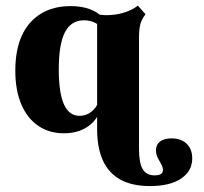

<svg xmlns="http://www.w3.org/2000/svg" viewBox="-20 -451 709 666"><path d="M201.6 11.3Q150 11.3 112.1 -14.9Q74.2 -41.1 53.6 -89.9Q33.1 -138.7 33.1 -205.6Q33.1 -277.4 55.6 -327Q78.2 -376.6 121.4 -403.2Q164.5 -429.8 225 -429.8Q262.9 -429.8 291.1 -419.4Q319.4 -408.9 336.3 -390.3L329.8 -356.5Q320.2 -367.7 304.8 -374.2Q289.5 -380.6 271.8 -380.6Q226.6 -380.6 205.2 -339.1Q183.9 -297.6 183.9 -210.5Q183.9 -129.8 201.6 -89.5Q219.4 -49.2 256.5 -49.2Q277.4 -49.2 295.2 -62.1Q312.9 -75 323.4 -100L330.6 -72.6Q313.7 -29.8 280.6 -9.3Q247.6 11.3 201.6 11.3ZM316.9 -209.7V-418.5V-401.6Q341.9 -396.8 368.5 -399.2Q395.2 -401.6 418.5 -410.1Q441.9 -418.5 458.1 -431.5L484.7 -401.6Q476.6 -391.1 471.4 -379.8Q466.1 -368.5 464.1 -353.6Q462.1 -338.7 462.1 -317.7V-209.7ZM462.1 63.7Q462.1 114.5 475 135.9Q487.9 157.3 516.1 157.3Q545.2 157.3 545.2 138.7Q545.2 129 539.1 118.5Q533.1 108.1 527 96Q521 83.9 521 70.2Q521 50.8 535.1 39.9Q549.2 29 575 29Q608.1 29 627.4 47.6Q646.8 66.1 646.8 98.4Q646.8 142.7 608.1 168.5Q569.4 194.4 500 194.4Q438.7 194.4 398 172.2Q357.3 150 337.1 106Q316.9 62.1 316.9 -4V-209.7H462.1Z"/></svg>

Font: Playfair 9pt Black
Style: Regular
Weight: 900
Designer: Claus Eggers Sørensen
Foundry: Claus Eggers Sørensen
Version: Version 2.203